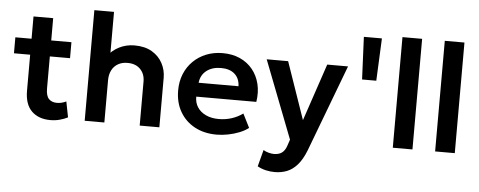

<svg xmlns="http://www.w3.org/2000/svg" viewBox="-57 -870 3106 1245"><g transform="rotate(5 1496.0 -248.0)"><path d="M287.5 15Q210.5 15 165.5 -29Q120.5 -73 120.5 -162V-645H248.5V-500H380V-396H248.5V-187.5Q248.5 -139.5 267.5 -119.8Q286.5 -100 320 -100Q337 -100 352.2 -104Q367.5 -108 380.5 -114.5L400.5 -12.5Q378.5 -1 349 7Q319.5 15 287.5 15ZM15 -396V-500H135V-396Z M510 0V-720H638V-394.5L611.5 -424.5Q644.5 -469 690.5 -492Q736.5 -515 789.5 -515Q858.5 -515 904.2 -487.5Q950 -460 973 -416Q996 -372 996 -323V0H868V-286.5Q868 -336 837.8 -367Q807.5 -398 755 -398Q720 -398.5 693.5 -383.5Q667 -368.5 652.5 -340.8Q638 -313 638 -276V0Z M1369.5 15Q1288 15 1226.5 -18.2Q1165 -51.5 1130.8 -111Q1096.5 -170.5 1096.5 -249.5Q1096.5 -307.5 1116.2 -356Q1136 -404.5 1172.2 -440.2Q1208.5 -476 1257.2 -495.5Q1306 -515 1364 -515Q1427 -515 1476.5 -492.8Q1526 -470.5 1558.8 -430.2Q1591.5 -390 1604.8 -336.2Q1618 -282.5 1608 -219H1217Q1216.5 -179.5 1235.8 -150Q1255 -120.5 1290.8 -103.8Q1326.5 -87 1375 -87Q1418 -87 1457.5 -99.5Q1497 -112 1531 -136.5L1576 -47Q1552.5 -28 1517.5 -14Q1482.5 0 1443.8 7.5Q1405 15 1369.5 15ZM1224.5 -310H1484Q1482.5 -360.5 1450.5 -389.2Q1418.5 -418 1361 -418Q1304 -418 1267 -389.2Q1230 -360.5 1224.5 -310Z M1766.5 224Q1737 224 1708.5 217.5Q1680 211 1653.5 196.5L1682 88Q1697.5 97.5 1716.5 102.5Q1735.5 107.5 1751 107.5Q1783 107.5 1803 92.8Q1823 78 1833.5 46L1847 6L1651 -500H1790.5L1919.5 -127.5L2045 -500H2180.5L1967.5 64.5Q1943.5 125.5 1913 160.2Q1882.5 195 1845.8 209.5Q1809 224 1766.5 224Z M2278.5 -423.5 2266 -700H2383.5L2371 -423.5Z M2515.5 0V-720H2643.5V0Z M2791 0V-720H2919V0Z"/></g></svg>

Font: Geologica Thin Roman Medium
Style: Regular
Weight: 500
Version: Version 1.010;gftools[0.9.28]